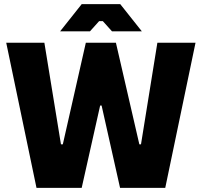

<svg xmlns="http://www.w3.org/2000/svg" viewBox="-20 -906 973 926"><path d="M270 -755H414L458 -804H476L520 -755H664L560 -886H374ZM156 0H374L463 -397H470L559 0H777L923 -700H739L660 -210H652L539 -700H394L283 -210H274L194 -700H10Z"/></svg>

Font: Fixel Text ExtraBold
Style: Regular
Weight: 800
Width: 4
Designer: AlfaBravo + MacPaw
Foundry: Kyrylo Tkachov, Marchela Mozhyna, Serhii Makarenko, Maria Weinstein, Zakhar Kryvoshyya
Version: Version 1.211